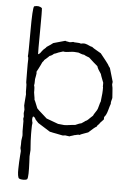

<svg xmlns="http://www.w3.org/2000/svg" viewBox="-57 -635 625 923"><g transform="rotate(5 255.5 -174.0)"><path d="M139 -33 125 -48Q119 -62 111 -62Q105 -50 111 -31Q109 -23 109 7V23Q109 50 113 100Q113 105 112 115Q111 125 111 130Q111 131 112.5 160.5Q114 190 113.5 213Q113 236 109 241Q103 245 90 245Q77 245 70 241Q66 238 64 225.5Q62 213 62.5 195Q63 177 63.5 162.5Q64 148 65.5 130.5Q67 113 67 111Q67 107 66.5 104.5Q66 102 65 99Q64 96 64 94Q65 87 65 76.5Q65 66 65 59L68 38Q69 34 68 25Q67 16 67 13Q67 5 67 -3Q67 -11 67 -21Q67 -31 67 -36Q67 -38 66 -41.5Q65 -45 65 -47Q65 -49 66 -52.5Q67 -56 67 -58Q67 -60 66 -65.5Q65 -71 65 -74Q65 -76 66 -82Q67 -88 67 -91Q67 -94 65.5 -101Q64 -108 64 -111Q64 -114 64.5 -119Q65 -124 65 -127L68 -165Q66 -174 66.5 -194Q67 -214 64 -223Q64 -241 63.5 -278Q63 -315 64 -335Q64 -344 61 -348Q63 -356 63 -468Q63 -580 70 -590Q92 -597 108 -585Q110 -575 109 -473.5Q108 -372 109 -364Q111 -362 112.5 -363Q114 -364 116.5 -367Q119 -370 120 -370Q121 -373 124 -376Q127 -379 128 -381Q130 -385 137.5 -391Q145 -397 147 -401Q169 -415 177 -422Q215 -432 234 -438Q237 -436 245.5 -435Q254 -434 256 -433Q260 -433 265.5 -434.5Q271 -436 272 -436Q276 -434 290 -434Q304 -434 310 -431Q325 -435 335 -431Q340 -430 349 -425.5Q358 -421 365 -420Q372 -414 387.5 -405.5Q403 -397 409 -393Q442 -352 448 -343L453 -334Q454 -333 456 -330.5Q458 -328 459 -326Q463 -314 469 -292Q475 -270 478 -261Q478 -258 477 -253.5Q476 -249 477 -245Q480 -236 481 -213.5Q482 -191 483 -185Q483 -181 480 -172Q477 -163 478 -155Q475 -148 468.5 -124Q462 -100 453 -91Q452 -90 451.5 -87.5Q451 -85 451.5 -82.5Q452 -80 451 -77Q435 -61 434 -59Q433 -55 427 -50Q421 -45 420 -40Q412 -37 382 -9Q377 -7 362.5 -2Q348 3 341 7Q336 5 328.5 7.5Q321 10 316 10Q313 12 305 14Q297 16 294 18Q290 18 283 16.5Q276 15 273 15Q271 15 266 16Q261 17 258 16Q255 16 228 10L212 7Q211 7 206 5.5Q201 4 198 4ZM433 -233V-253Q432 -256 426 -271Q420 -286 418 -294Q402 -316 398 -330Q383 -342 355 -368Q352 -369 343 -372.5Q334 -376 330 -379Q323 -379 314 -382.5Q305 -386 302 -387Q279 -390 262 -387Q239 -383 228 -386Q227 -385 206 -379Q191 -372 185 -371Q176 -362 165 -359Q163 -356 141 -337Q140 -333 133 -326Q130 -319 126 -311Q122 -303 117 -293Q112 -283 109 -278Q111 -271 108 -258Q105 -245 105 -242Q105 -216 103 -211Q105 -206 105.5 -200.5Q106 -195 106 -188.5Q106 -182 106 -178Q106 -174 108.5 -162Q111 -150 111 -143Q115 -136 120.5 -121.5Q126 -107 128 -103Q136 -94 153 -79.5Q170 -65 177 -58L234 -37L264 -34Q275 -34 291 -36.5Q307 -39 316 -39Q338 -49 346 -50Q348 -52 352.5 -54.5Q357 -57 358 -58L363 -62Q364 -63 367 -64Q370 -65 371 -66Q374 -68 378 -72Q382 -76 384 -78L398 -91Q400 -97 408 -108.5Q416 -120 418 -126Q420 -131 423 -143.5Q426 -156 429 -162Q435 -206 434 -231Q434 -233 433 -233Z"/></g></svg>

Font: FuturaRenner Light
Style: Regular
Weight: 300
Designer: BSozoo
Foundry: BSozoo
Version: Version 1.001;PS 001.001;hotconv 1.0.70;makeotf.lib2.5.58329